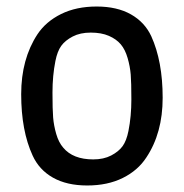

<svg xmlns="http://www.w3.org/2000/svg" viewBox="-20 -557 564 589"><path d="M444 -446Q479 -369 479 -257Q479 -149 429 -74Q403 -34 356.5 -11Q310 12 247.5 12Q185 12 142.5 -12Q100 -36 80 -80Q45 -156 45 -268Q45 -376 95 -452Q121 -491 167.5 -514Q214 -537 276.5 -537Q339 -537 381.5 -513Q424 -489 444 -446ZM150 -370Q141 -325 141 -273Q141 -221 143 -196.5Q145 -172 152.5 -146Q160 -120 174 -104Q204 -68 266 -68Q298 -68 321 -80Q344 -92 356 -108.5Q368 -125 374 -155Q383 -200 383 -252Q383 -304 381 -328.5Q379 -353 371.5 -379Q364 -405 350.5 -421Q337 -437 314 -447Q291 -457 258.5 -457Q226 -457 203 -445Q180 -433 168 -416.5Q156 -400 150 -370Z"/></svg>

Font: Magra
Style: Regular
Weight: 400
Designer: Viviana Monsalve
Foundry: Viviana Monsalve
Version: Version 1.001